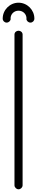

<svg xmlns="http://www.w3.org/2000/svg" viewBox="-52 -1397 274 1419"><path d="M-3 -1230C13 -1230 27 -1243 27 -1259L26 -1260C26 -1293 52 -1318 85 -1318C118 -1318 144 -1293 144 -1260L143 -1259C143 -1243 157 -1230 173 -1230C189 -1230 202 -1243 202 -1259V-1260C202 -1324 149 -1377 85 -1377C21 -1377 -32 -1324 -32 -1260V-1259C-32 -1243 -19 -1230 -3 -1230ZM85 -1170C69 -1170 55 -1158 55 -1142V-28C55 -12 69 2 85 2C101 2 115 -12 115 -28V-1142C115 -1158 101 -1170 85 -1170Z"/></svg>

Font: bauhaus_2017
Style: _regular
Weight: 400
Version: Version 1.0